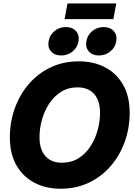

<svg xmlns="http://www.w3.org/2000/svg" viewBox="-20 -1101 788 1132"><path d="M337.9 11.7Q249.5 11.7 181.9 -24.2Q114.3 -60.1 76.2 -127.7Q38.1 -195.3 38.1 -291Q38.1 -379.9 66.7 -460.7Q95.2 -541.5 148.7 -604.2Q202.1 -667 277.1 -703.1Q352.1 -739.3 444.8 -739.3Q533.2 -739.3 600.6 -703.6Q668 -668 706.3 -600.1Q744.6 -532.2 744.6 -436.5Q744.6 -345.7 715.3 -264.6Q686 -183.6 632.3 -121.6Q578.6 -59.6 503.9 -23.9Q429.2 11.7 337.9 11.7ZM345.7 -141.6Q400.9 -141.6 442.9 -168Q484.9 -194.3 512.9 -237.5Q541 -280.8 555.4 -332.5Q569.8 -384.3 569.8 -435.5Q569.8 -508.3 534.7 -547.1Q499.5 -585.9 437 -585.9Q382.3 -585.9 340.6 -559.8Q298.8 -533.7 270.5 -490.7Q242.2 -447.8 227.5 -395.8Q212.9 -343.8 212.9 -292.5Q212.9 -219.2 247.8 -180.4Q282.7 -141.6 345.7 -141.6ZM665.5 -1080.6 648.4 -988.3H360.8L377.9 -1080.6ZM340.3 -773.9Q302.2 -773.9 281.2 -797.6Q260.3 -821.3 266.6 -857.9Q272.5 -894 301.3 -917.7Q330.1 -941.4 368.2 -941.4Q406.7 -941.4 428 -917.7Q449.2 -894 442.9 -857.9Q437 -821.3 408 -797.6Q378.9 -773.9 340.3 -773.9ZM563.5 -773.9Q524.9 -773.9 503.9 -797.6Q482.9 -821.3 489.3 -857.9Q495.1 -894 523.9 -917.7Q552.7 -941.4 591.3 -941.4Q629.4 -941.4 650.6 -917.7Q671.9 -894 665.5 -857.9Q659.7 -821.3 630.6 -797.6Q601.6 -773.9 563.5 -773.9Z"/></svg>

Font: Inter Display ExtraBold
Style: Italic
Weight: 800
Italic angle: -9.39999°
Designer: Rasmus Andersson
Foundry: rsms
Version: Version 4.000;git-a52131595